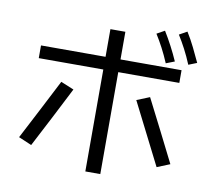

<svg xmlns="http://www.w3.org/2000/svg" viewBox="-92 -951 1184 1087"><g transform="rotate(10 500.0 -408.0)"><path d="M96 -554V-627H904V-554ZM467 32V-786H553V32ZM139 -62 64 -94Q110 -181 155 -269Q200 -357 245 -444L320 -413Q275 -325 230 -237Q185 -149 139 -62ZM860 -62Q815 -150 770.5 -239Q726 -328 681 -416L755 -446Q800 -358 845 -269Q890 -180 934 -92ZM809 -650Q790 -695 770 -733Q750 -771 728 -806L773 -831Q797 -792 818.5 -751Q840 -710 858 -669ZM936 -664Q917 -710 896.5 -749Q876 -788 854 -823L899 -848Q924 -808 944.5 -766Q965 -724 984 -683Z"/></g></svg>

Font: Murecho Thin
Style: Regular
Weight: 400
Version: Version 1.010